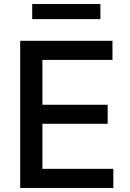

<svg xmlns="http://www.w3.org/2000/svg" viewBox="-20 -929 643 949"><path d="M79.9 0V-727.3H535.9V-632.8H189.6V-411.2H512.1V-317.1H189.6V-94.5H540.1V0ZM476.2 -909.1V-834.5H139.2V-909.1Z"/></svg>

Font: Inter Zeller Medium
Style: Regular
Weight: 500
Designer: Rasmus Andersson; Joe Bland
Foundry: zeller
Version: Version 3.015;git-dec3a8cb1